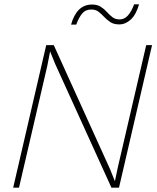

<svg xmlns="http://www.w3.org/2000/svg" viewBox="-20 -869 727 889"><path d="M41 0 194 -660H229L489 -87L512 -30L526 -96L657 -660H684L531 0H496L235 -574L212 -631L199 -564L68 0ZM624 -849Q610 -801 585.5 -778.5Q561 -756 532 -756Q507 -756 491 -766.5Q475 -777 462.5 -790.5Q450 -804 436.5 -814.5Q423 -825 403 -825Q376 -825 360.5 -806.5Q345 -788 333 -755H309Q335 -848 406 -848Q430 -848 446 -838Q462 -828 474.5 -814Q487 -800 500.5 -789.5Q514 -779 534 -779Q556 -779 572.5 -797.5Q589 -816 601 -849Z"/></svg>

Font: Work Sans ExtraLight
Style: Italic
Weight: 200
Italic angle: -13°
Designer: Wei Huang
Foundry: Wei Huang
Version: Version 2.012; ttfautohint (v1.8.3)